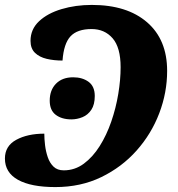

<svg xmlns="http://www.w3.org/2000/svg" viewBox="-20 -750 724 780"><path d="M205 10Q106 10 53 -19.5Q0 -49 0 -106Q0 -157 46 -182Q92 -207 160 -207Q160 -186 163 -160.5Q166 -135 174 -111.5Q182 -88 197.5 -73Q213 -58 239 -58Q284 -58 320.5 -85Q357 -112 385 -156.5Q413 -201 432 -256Q451 -311 460.5 -368.5Q470 -426 470 -477Q470 -557 437.5 -594.5Q405 -632 352 -632Q294 -632 266.5 -602.5Q239 -573 234 -504Q199 -504 169.5 -511Q140 -518 122 -535.5Q104 -553 104 -584Q104 -631 138.5 -663.5Q173 -696 230 -713Q287 -730 353 -730Q496 -730 577.5 -659.5Q659 -589 659 -462Q659 -374 627 -290Q595 -206 535 -138.5Q475 -71 391.5 -30.5Q308 10 205 10ZM270 -265Q231 -265 206.5 -283.5Q182 -302 182 -341Q182 -384 207.5 -410Q233 -436 277 -436Q315 -436 340 -417.5Q365 -399 365 -360Q365 -325 351 -304Q337 -283 315 -274Q293 -265 270 -265Z"/></svg>

Font: Noto Serif ExtraBold
Style: Italic
Weight: 800
Italic angle: -12°
Designer: Monotype Design Team
Foundry: Monotype Imaging Inc.
Version: Version 2.013